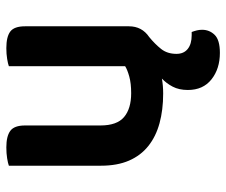

<svg xmlns="http://www.w3.org/2000/svg" viewBox="-74 -446 714 606"><g transform="rotate(-90 283.0 -143.0)"><path d="M503 -93Q503 -52 469 -29Q447 -11 431.5 8.5Q416 28 416 57Q416 80 431.5 92.5Q447 105 475 105H485Q488 113 490 121Q492 129 492 138Q492 161 476 177.5Q460 194 419 194Q369 194 335.5 167.5Q302 141 302 93Q302 65 312.5 45Q323 25 338 11Q327 13 315 14Q303 15 291 15Q239 15 197 3.5Q155 -8 125 -32Q95 -56 79 -93Q63 -130 63 -181V-472Q71 -475 86.5 -477.5Q102 -480 121 -480Q156 -480 173 -467.5Q190 -455 190 -421V-183Q190 -131 216.5 -108.5Q243 -86 292 -86Q323 -86 344.5 -92Q366 -98 377 -105V-472Q385 -475 400.5 -477.5Q416 -480 434 -480Q470 -480 486.5 -467.5Q503 -455 503 -421V-93Z"/></g></svg>

Font: Baloo 2 Latin SemiBold
Style: Regular
Weight: 400
Designer: Sarang Kulkarni and Ek Type
Foundry: Ek Type
Version: Version 1.001